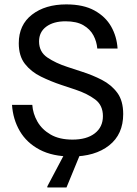

<svg xmlns="http://www.w3.org/2000/svg" viewBox="-20 -682 607 852"><path d="M297.5 12.5Q213.3 12.5 155.8 -17.9Q98.3 -48.3 67.9 -100.4Q37.5 -152.5 33.3 -216.7H123.3Q125.8 -178.3 145.8 -142.9Q165.8 -107.5 204.6 -85Q243.3 -62.5 301.7 -62.5Q365 -62.5 400.8 -90.4Q436.7 -118.3 436.7 -166.7Q436.7 -215 402.1 -240.8Q367.5 -266.7 315 -284.2L252.5 -305Q205 -320.8 161.7 -342.1Q118.3 -363.3 90.8 -398.3Q63.3 -433.3 63.3 -490Q63.3 -571.7 122.1 -617.1Q180.8 -662.5 274.2 -662.5Q350 -662.5 399.2 -635.4Q448.3 -608.3 473.3 -564.2Q498.3 -520 501.7 -466.7H411.7Q409.2 -497.5 394.6 -525Q380 -552.5 350 -570Q320 -587.5 270.8 -587.5Q217.5 -587.5 185.4 -563.8Q153.3 -540 153.3 -498.3Q153.3 -451.7 190.4 -426.7Q227.5 -401.7 279.2 -385L342.5 -364.2Q390 -349.2 432.1 -327.5Q474.2 -305.8 500.4 -270.4Q526.7 -235 526.7 -175.8Q526.7 -85.8 464.2 -36.7Q401.7 12.5 297.5 12.5ZM190 150V145L266.7 0H336.7L275 150Z"/></svg>

Font: Familjen Grotesk GF
Style: Regular
Weight: 400
Designer: Anders Wikstroem, Jonas Baeckman, Matilda Gysing, Kristian Moeller
Foundry: Familjen STHLM AB
Version: Version 2.000; Beta; Release 4; Build 6